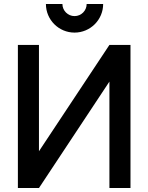

<svg xmlns="http://www.w3.org/2000/svg" viewBox="-20 -946 746 966"><path d="M70 0H176L530.5 -535.5V0H636.5V-720H530.5L176 -185V-720H70ZM211 -926C211 -846.5 275.5 -782 355 -782C434.5 -782 499 -846.5 499 -926H416C416 -892.5 389 -865 355 -865C321.5 -865 294 -892.5 294 -926Z"/></svg>

Font: Eudonet SemiBold
Style: Regular
Weight: 600
Designer: Mikhail Sharanda
Foundry: Mikhail Sharanda
Version: Version 4.503;Glyphs 3.1.2 (3151)